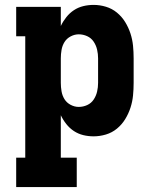

<svg xmlns="http://www.w3.org/2000/svg" viewBox="-20 -548 640 783"><path d="M46 215V95H83V-400H46V-520H228V-442Q237 -461 250.5 -478Q264 -495 281.5 -506.5Q299 -518 319.5 -523Q340 -528 362 -528Q387 -528 412 -520.5Q437 -513 457 -496.5Q477 -480 490.5 -458Q504 -436 512 -411.5Q520 -387 522.5 -361.5Q525 -336 525 -310V-210Q525 -184 522.5 -158.5Q520 -133 512 -108.5Q504 -84 490.5 -62Q477 -40 457 -23.5Q437 -7 412 0.5Q387 8 362 8Q340 8 319.5 3Q299 -2 281.5 -13.5Q264 -25 250.5 -42Q237 -59 228 -78V95H293V215ZM301 -112Q319 -112 335.5 -119.5Q352 -127 362 -142Q372 -157 376 -174.5Q380 -192 380 -210V-310Q380 -328 376 -345.5Q372 -363 362 -378Q352 -393 335.5 -400.5Q319 -408 301 -408Q284 -408 268 -399.5Q252 -391 243 -376.5Q234 -362 231 -344.5Q228 -327 228 -310V-210Q228 -193 231 -175.5Q234 -158 243 -143.5Q252 -129 268 -120.5Q284 -112 301 -112Z"/></svg>

Font: Iosevka Etoile Heavy
Style: Regular
Weight: 900
Designer: Belleve Invis
Foundry: Belleve Invis
Version: Version 22.1.2; ttfautohint (v1.8.4)